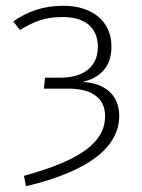

<svg xmlns="http://www.w3.org/2000/svg" viewBox="-20 -552 492 665"><path d="M200 -532C130 -532 77 -513 26 -478L49 -448C97 -477 133 -493 198 -493C273 -493 319 -457 319 -390C319 -320 269 -283 189 -283H136L132 -245H218C288 -245 344 -219 344 -150C344 -59 259 3 63 57L70 93C289 41 393 -43 393 -151C393 -227 337 -266 265 -268C325 -282 366 -318 366 -391C366 -482 295 -532 200 -532Z"/></svg>

Font: Fira Sans ExtraLight
Style: Regular
Weight: 200
Designer: bBox Type GmbH & Carrois Corporate GbR & Edenspiekermann AG
Foundry: bBox Type GmbH & Carrois Corporate GbR & Edenspiekermann AG
Version: Version 4.300;PS 004.300;hotconv 1.0.88;makeotf.lib2.5.64775